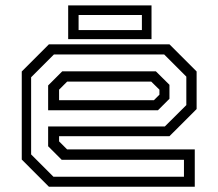

<svg xmlns="http://www.w3.org/2000/svg" viewBox="-20 -708 828 728"><path d="M622.5 -540 725.5 -437V-294.5L622.5 -191.5H204V-172L234.5 -141.5H718.5V0H165.5L62.5 -103V-437L165.5 -540ZM602.5 -501.5H184.5L98 -415V-122.5L182.5 -38H677.5V-102H214L162.5 -153.5V-228.5H605L686.5 -309.5V-417.5ZM571 -437.5 622.5 -386.5V-333.5L579 -290H162.5V-384L216 -437.5ZM553.5 -398.5H234.5L204 -368V-328H563.5L584.5 -349V-368ZM238.5 -559.5V-687.5H554.5V-559.5ZM278 -594H518V-651H278Z"/></svg>

Font: Tourney Expanded
Style: Regular
Weight: 400
Width: 7
Designer: Tyler Finck
Foundry: Etcetera Type Co
Version: Version 1.010; ttfautohint (v1.8.3)